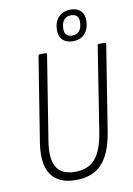

<svg xmlns="http://www.w3.org/2000/svg" viewBox="-94 -911 678 978"><g transform="rotate(-10 245.0 -422.0)"><path d="M218 8Q130 8 91.5 -46.5Q53 -101 70 -211L140 -649Q142 -655 148 -655H178Q185 -655 184 -648L114 -210Q100 -120 126.5 -77Q153 -34 222 -34Q289 -34 325.5 -75.5Q362 -117 377 -210L446 -649Q448 -655 453 -655H484Q491 -655 490 -648L420 -208Q402 -96 354 -44Q306 8 218 8ZM326 -691Q293 -691 274 -709Q255 -727 255 -759Q255 -802 278 -827Q301 -852 341 -852Q374 -852 392.5 -834Q411 -816 411 -785Q411 -742 388.5 -716.5Q366 -691 326 -691ZM328 -720Q353 -720 365.5 -737Q378 -754 378 -783Q378 -823 338 -823Q314 -823 301 -806.5Q288 -790 288 -761Q288 -720 328 -720Z"/></g></svg>

Font: Sofia Sans Condensed Light
Style: Italic
Weight: 300
Italic angle: -9°
Version: Version 4.100